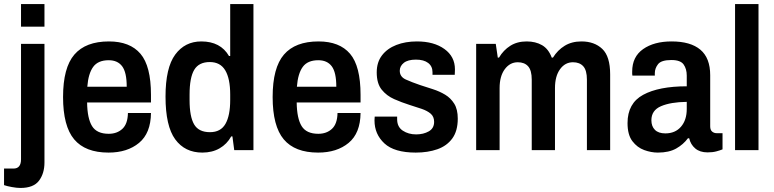

<svg xmlns="http://www.w3.org/2000/svg" viewBox="-46 -743 3831 950"><path d="M58 -611V-723H174V-611ZM55 187Q37 187 12.5 182.5Q-12 178 -26 173V91H21Q58 91 58 45V-526H174V61Q174 115 147 151Q120 187 55 187Z M491 12Q376 12 321 -53.5Q266 -119 266 -263Q266 -408 322 -473Q378 -538 493 -538Q597 -538 649 -477Q701 -416 701 -274V-236H385Q386 -157 409.5 -119Q433 -81 492 -81Q533 -81 559.5 -105.5Q586 -130 587 -184H701Q700 -84 642 -36Q584 12 491 12ZM386 -314H581Q581 -385 558.5 -415Q536 -445 492 -445Q439 -445 415 -412Q391 -379 386 -314Z M955 12Q869 12 821 -53.5Q773 -119 773 -265Q773 -408 821 -473Q869 -538 950 -538Q1045 -538 1087 -466H1093V-723H1208V0H1113L1104 -68H1098Q1077 -30 1040.5 -9Q1004 12 955 12ZM993 -89Q1046 -89 1069.5 -130Q1093 -171 1093 -248V-275Q1093 -354 1068.5 -395Q1044 -436 992 -436Q938 -436 915 -397.5Q892 -359 892 -275V-248Q892 -166 914.5 -127.5Q937 -89 993 -89Z M1528 12Q1413 12 1358 -53.5Q1303 -119 1303 -263Q1303 -408 1359 -473Q1415 -538 1530 -538Q1634 -538 1686 -477Q1738 -416 1738 -274V-236H1422Q1423 -157 1446.5 -119Q1470 -81 1529 -81Q1570 -81 1596.5 -105.5Q1623 -130 1624 -184H1738Q1737 -84 1679 -36Q1621 12 1528 12ZM1423 -314H1618Q1618 -385 1595.5 -415Q1573 -445 1529 -445Q1476 -445 1452 -412Q1428 -379 1423 -314Z M2011 12Q1905 12 1856 -33.5Q1807 -79 1807 -147Q1807 -153 1807.5 -157.5Q1808 -162 1808 -166H1919Q1919 -161 1919 -153Q1919 -115 1947 -96.5Q1975 -78 2013 -78Q2049 -78 2075.5 -93Q2102 -108 2102 -140Q2102 -166 2085 -180.5Q2068 -195 2040 -204.5Q2012 -214 1980 -224Q1942 -236 1904.5 -252.5Q1867 -269 1842.5 -299.5Q1818 -330 1818 -385Q1818 -435 1844 -469Q1870 -503 1915 -520.5Q1960 -538 2017 -538Q2101 -538 2153 -500.5Q2205 -463 2205 -400Q2205 -392 2204.5 -384.5Q2204 -377 2204 -373H2094V-386Q2094 -415 2072.5 -431.5Q2051 -448 2012 -448Q1972 -448 1952 -432Q1932 -416 1932 -393Q1932 -363 1962 -349.5Q1992 -336 2033 -322Q2064 -312 2096.5 -301.5Q2129 -291 2156.5 -274.5Q2184 -258 2201.5 -230Q2219 -202 2219 -156Q2219 -95 2192 -58Q2165 -21 2118 -4.5Q2071 12 2011 12Z M2310 0V-526H2407L2417 -458H2423Q2445 -495 2479 -516.5Q2513 -538 2560 -538Q2604 -538 2636 -519.5Q2668 -501 2684 -458H2690Q2713 -495 2748 -516.5Q2783 -538 2831 -538Q2895 -538 2934 -501Q2973 -464 2973 -375V0H2858V-349Q2858 -395 2840 -415Q2822 -435 2789 -435Q2750 -435 2725 -400.5Q2700 -366 2700 -307V0H2585V-349Q2585 -395 2567 -415Q2549 -435 2516 -435Q2477 -435 2451.5 -400.5Q2426 -366 2426 -307V0Z M3209 12Q3176 12 3141.5 -0.5Q3107 -13 3083 -44.5Q3059 -76 3059 -134Q3059 -232 3136.5 -274Q3214 -316 3352 -316V-369Q3352 -402 3336.5 -424Q3321 -446 3276 -446Q3226 -446 3210 -425.5Q3194 -405 3194 -381V-369H3083Q3082 -373 3082 -378Q3082 -383 3082 -389Q3082 -462 3136 -500Q3190 -538 3277 -538Q3371 -538 3419.5 -497Q3468 -456 3468 -371V-118Q3468 -100 3477.5 -92Q3487 -84 3500 -84H3529V-4Q3517 1 3498.5 6Q3480 11 3455 11Q3417 11 3394 -8.5Q3371 -28 3364 -59H3358Q3335 -28 3299.5 -8Q3264 12 3209 12ZM3246 -83Q3295 -83 3323.5 -116Q3352 -149 3352 -204V-239Q3272 -238 3224.5 -217.5Q3177 -197 3177 -148Q3177 -118 3194.5 -100.5Q3212 -83 3246 -83Z M3591 0V-723H3707V0Z"/></svg>

Font: Archivo SemiCondensed SemiBold
Style: Regular
Weight: 600
Width: 4
Designer: Hector Gatti
Foundry: Omnibus-Type
Version: Version 2.001; ttfautohint (v1.8.3)